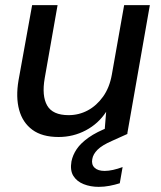

<svg xmlns="http://www.w3.org/2000/svg" viewBox="-20 -521 628 747"><path d="M208 12Q144 12 106 -16Q68 -44 54.5 -93.5Q41 -143 52 -208L105 -501H204L154 -217Q142 -148 163.5 -110.5Q185 -73 247 -73Q287 -73 321.5 -91.5Q356 -110 381 -145Q406 -180 415 -230L463 -501H563L475 0H386L393 -86Q363 -40 314 -14Q265 12 208 12ZM364 206Q332 206 305.5 195.5Q279 185 265.5 163.5Q252 142 258 107Q263 82 278.5 59Q294 36 325 14Q356 -8 406 -27L460 -49L476 0L416 27Q377 44 359.5 61.5Q342 79 339 98Q335 119 348 131.5Q361 144 387 144Q402 144 420 140Q438 136 457 129L446 192Q427 198 406 202Q385 206 364 206Z"/></svg>

Font: DM Sans 17pt Medium
Style: Italic
Weight: 500
Italic angle: -10°
Version: Version 4.004;gftools[0.9.30]